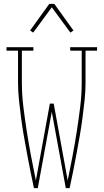

<svg xmlns="http://www.w3.org/2000/svg" viewBox="-20 -981 540 1001"><path d="M157 0Q147 -45 138 -91Q129 -137 120.5 -182.5Q112 -228 104 -274Q96 -320 90 -366Q84 -412 79 -458.5Q74 -505 74 -551V-717H14V-735H154V-717H94V-551Q94 -487 102 -422.5Q110 -358 120 -294Q130 -230 142 -166.5Q154 -103 167 -40L240 -441H260L333 -40Q346 -103 358 -166.5Q370 -230 380 -294Q390 -358 398 -422.5Q406 -487 406 -551V-717H346V-735H486V-717H426V-551Q426 -505 421 -458.5Q416 -412 410 -366Q404 -320 396 -274Q388 -228 379.5 -182.5Q371 -137 362 -91Q353 -45 343 0H323L250 -398L177 0ZM153 -811 137 -822 237 -961H263L363 -822L347 -811L250 -943Z"/></svg>

Font: Iosevka Curly Slab Thin
Style: Regular
Weight: 100
Monospace: yes
Designer: Belleve Invis
Foundry: Belleve Invis
Version: Version 22.1.2; ttfautohint (v1.8.4)